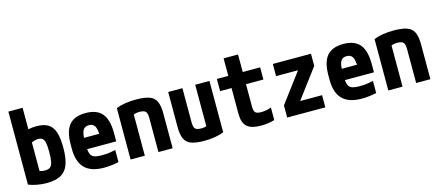

<svg xmlns="http://www.w3.org/2000/svg" viewBox="-52 -1260 4104 1799"><g transform="rotate(-15 2000.0 -360.0)"><path d="M233 10Q181 10 135 1Q89 -8 56 -22V-730H194V-72L164 -135Q196 -108 246 -108Q278 -108 296 -122Q314 -136 321 -170.5Q328 -205 328 -267Q328 -322 322 -353Q316 -384 301 -397Q286 -410 260 -410Q241 -410 219 -403.5Q197 -397 163 -380L124 -496Q158 -514 196 -522Q234 -530 274 -530Q344 -530 386 -504.5Q428 -479 447 -422Q466 -365 466 -270Q466 -169 443 -107.5Q420 -46 368.5 -18Q317 10 233 10Z M788 10Q662 10 601 -51.5Q540 -113 540 -240V-280Q540 -409 590.5 -469.5Q641 -530 750 -530Q859 -530 909.5 -469.5Q960 -409 960 -280V-199H608V-309H850L826 -274Q826 -351 809 -381.5Q792 -412 751 -412Q710 -412 693 -381.5Q676 -351 676 -274V-246Q676 -188 685.5 -158.5Q695 -129 721.5 -118.5Q748 -108 800 -108Q829 -108 858 -111Q887 -114 930 -124V-6Q897 1 860 5.5Q823 10 788 10Z M1046 -498Q1087.4 -515 1134.2 -522.5Q1181 -530 1239.8 -530Q1322.5 -530 1368.7 -513Q1415 -496 1434.5 -454.5Q1454 -413 1454 -340V0H1316V-332Q1316 -362.4 1309 -379.2Q1302 -396 1285.7 -403Q1269.4 -410 1240 -410Q1224 -410 1211 -407.5Q1198 -405 1181 -398Q1164 -391 1136 -376L1184 -462V0H1046Z M1759.7 10Q1679.7 10 1633.8 -7Q1587.8 -24 1568.9 -65.5Q1550 -107 1550 -180V-520H1688V-188Q1688 -157.8 1694.5 -140.8Q1701 -123.8 1717.5 -116.9Q1734 -110 1762 -110Q1779 -110 1792 -112.5Q1805 -115 1821.5 -122.5Q1838 -130 1864 -144L1812 -58V-520H1950V-22Q1871.1 10 1759.7 10Z M2311 10Q2216.1 10 2174.5 -27.4Q2133 -64.8 2133 -153V-402H2022V-520H2133V-690H2273V-520H2442V-402H2273V-187.3Q2273 -143 2287.5 -127.5Q2302 -112 2343 -112Q2370 -112 2395.5 -117Q2421 -122 2442 -131V-9Q2410.4 1.1 2378.2 5.5Q2346 10 2311 10Z M2565 0V-118L2775 -398V-402H2565V-520H2935V-402L2725 -122V-118H2935V0Z M3288 10Q3162 10 3101 -51.5Q3040 -113 3040 -240V-280Q3040 -409 3090.5 -469.5Q3141 -530 3250 -530Q3359 -530 3409.5 -469.5Q3460 -409 3460 -280V-199H3108V-309H3350L3326 -274Q3326 -351 3309 -381.5Q3292 -412 3251 -412Q3210 -412 3193 -381.5Q3176 -351 3176 -274V-246Q3176 -188 3185.5 -158.5Q3195 -129 3221.5 -118.5Q3248 -108 3300 -108Q3329 -108 3358 -111Q3387 -114 3430 -124V-6Q3397 1 3360 5.5Q3323 10 3288 10Z M3546 -498Q3587.4 -515 3634.2 -522.5Q3681 -530 3739.8 -530Q3822.5 -530 3868.7 -513Q3915 -496 3934.5 -454.5Q3954 -413 3954 -340V0H3816V-332Q3816 -362.4 3809 -379.2Q3802 -396 3785.7 -403Q3769.4 -410 3740 -410Q3724 -410 3711 -407.5Q3698 -405 3681 -398Q3664 -391 3636 -376L3684 -462V0H3546Z"/></g></svg>

Font: M PLUS 1 Code
Style: Regular
Weight: 400
Designer: Coji Morishita
Foundry: UNDERFOREST DESIGN
Version: Version 1.005